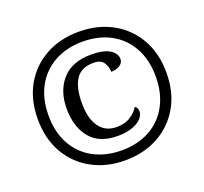

<svg xmlns="http://www.w3.org/2000/svg" viewBox="-126 -873 1097 1031"><g transform="rotate(-20 422.5 -357.5)"><path d="M422 10Q316 10 233 -35.5Q150 -81 102.5 -163.5Q55 -246 55 -358Q55 -469 102 -551.5Q149 -634 232 -679.5Q315 -725 422 -725Q529 -725 612 -679.5Q695 -634 742.5 -551.5Q790 -469 790 -357Q790 -246 742.5 -163.5Q695 -81 612 -35.5Q529 10 422 10ZM428 -127Q324 -127 272 -190.5Q220 -254 220 -358Q220 -460 276.5 -523.5Q333 -587 442 -587Q513 -587 548 -565Q583 -543 583 -511Q583 -489 562.5 -476Q542 -463 513 -463Q513 -491 497 -516Q481 -541 440 -541Q368 -541 337.5 -493.5Q307 -446 307 -358Q307 -270 341.5 -222Q376 -174 441 -174Q488 -174 521 -196Q554 -218 567 -243Q583 -233 583 -211Q583 -192 566 -172.5Q549 -153 514 -140Q479 -127 428 -127ZM423 -47Q515 -47 584 -85Q653 -123 691 -193.5Q729 -264 729 -358Q729 -453 690.5 -523Q652 -593 583 -630.5Q514 -668 423 -668Q333 -668 263.5 -630.5Q194 -593 155 -523Q116 -453 116 -357Q116 -260 155.5 -190Q195 -120 264.5 -83.5Q334 -47 423 -47Z"/></g></svg>

Font: Noto Nastaliq Urdu Medium
Style: Regular
Weight: 500
Designer: Monotype Design Team (Patrick Giasson: type design, Kamal Mansour: OpenType code, Glenda Bellarosa). Updated by Simon Co
Foundry: Monotype Imaging Inc., Simon Cozens
Version: Version 3.007